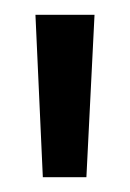

<svg xmlns="http://www.w3.org/2000/svg" viewBox="-20 -697 176 260"><path d="M97 -457H38L28 -677H108Z"/></svg>

Font: Betina Sans
Style: Regular
Weight: 400
Designer: Jonathan Pinhorn (font) & Cristiano Sobral (main changes)
Version: Version 2.001;April 28, 2021;FontCreator 13.0.0.2655 32-bit;